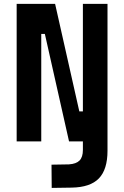

<svg xmlns="http://www.w3.org/2000/svg" viewBox="-20 -713 626 968"><path d="M240.7 234.4 239.7 117.2 327.6 115.7Q364.3 113.3 381.1 96.2Q397.9 79.1 397.9 43V0H328.1L206.1 -542H188V0H64V-693.4H257.8L379.9 -151.4H397.9V-693.4H522V46.9Q522 141.6 478.5 186.5Q435.1 231.4 341.3 232.9Z"/></svg>

Font: Cascadia Mono
Style: Bold
Weight: 700
Monospace: yes
Designer: Aaron Bell
Foundry: Saja Typeworks
Version: Version 2404.023; ttfautohint (v1.8.4)